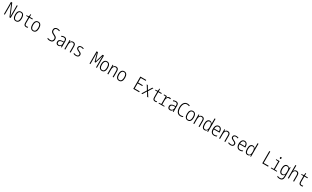

<svg xmlns="http://www.w3.org/2000/svg" viewBox="894 -5095 15712 9673"><g transform="rotate(30 8750.0 -258.5)"><path d="M55 0V-714H128L396 -70H400Q399 -96 396.5 -139.5Q394 -183 394 -219V-714H445V0H376L105 -648H101Q103 -614 104.5 -577Q106 -540 106 -492V0Z M751 10Q654 10 602 -63Q550 -136 550 -268Q550 -398 602.5 -470Q655 -542 751 -542Q850 -542 900 -467.5Q950 -393 950 -266Q950 -135 899.5 -62.5Q849 10 751 10ZM751 -38Q823 -38 858.5 -97Q894 -156 894 -267Q894 -373 860 -433.5Q826 -494 751 -494Q679 -494 642.5 -435.5Q606 -377 606 -267Q606 -158 642 -98Q678 -38 751 -38Z M1347 10Q1273 10 1236.5 -32Q1200 -74 1200 -162V-484H1067V-520L1201 -534L1218 -669H1255V-532H1432V-484H1254V-170Q1254 -105 1276.5 -72Q1299 -39 1354 -39Q1395 -39 1436 -53V-4Q1417 2 1394.5 6Q1372 10 1347 10Z M1751 10Q1654 10 1602 -63Q1550 -136 1550 -268Q1550 -398 1602.5 -470Q1655 -542 1751 -542Q1850 -542 1900 -467.5Q1950 -393 1950 -266Q1950 -135 1899.5 -62.5Q1849 10 1751 10ZM1751 -38Q1823 -38 1858.5 -97Q1894 -156 1894 -267Q1894 -373 1860 -433.5Q1826 -494 1751 -494Q1679 -494 1642.5 -435.5Q1606 -377 1606 -267Q1606 -158 1642 -98Q1678 -38 1751 -38Z M2724 10Q2685 10 2645 2Q2605 -6 2572 -21V-74Q2605 -59 2645.5 -50Q2686 -41 2723 -41Q2798 -41 2835.5 -80Q2873 -119 2873 -185Q2873 -229 2856.5 -255.5Q2840 -282 2808.5 -301.5Q2777 -321 2730 -344Q2687 -364 2652 -388Q2617 -412 2596.5 -448Q2576 -484 2576 -542Q2576 -635 2628 -680Q2680 -725 2764 -725Q2839 -725 2914 -690L2894 -643Q2859 -660 2826.5 -667.5Q2794 -675 2765 -675Q2700 -675 2665.5 -641Q2631 -607 2631 -545Q2631 -500 2648.5 -472.5Q2666 -445 2696.5 -426Q2727 -407 2767 -387Q2817 -363 2853 -339.5Q2889 -316 2909 -281.5Q2929 -247 2929 -189Q2929 -91 2873.5 -40.5Q2818 10 2724 10Z M3215 10Q3147 10 3108.5 -29.5Q3070 -69 3070 -140Q3070 -221 3123.5 -261Q3177 -301 3279 -307L3367 -312V-353Q3367 -430 3337.5 -461.5Q3308 -493 3255 -493Q3222 -493 3189.5 -483Q3157 -473 3124 -456L3104 -501Q3140 -520 3177 -531Q3214 -542 3257 -542Q3337 -542 3378.5 -499Q3420 -456 3420 -361V0H3378L3368 -87H3366Q3344 -46 3309 -18Q3274 10 3215 10ZM3226 -39Q3290 -39 3328 -85.5Q3366 -132 3366 -217V-270L3289 -266Q3209 -261 3168 -231Q3127 -201 3127 -141Q3127 -89 3154 -64Q3181 -39 3226 -39Z M3573 0V-532H3616L3624 -440H3627Q3644 -484 3682 -513Q3720 -542 3778 -542Q3852 -542 3892.5 -497.5Q3933 -453 3933 -356V0H3879V-351Q3879 -424 3851 -458.5Q3823 -493 3770 -493Q3705 -493 3666 -442.5Q3627 -392 3627 -293V0Z M4238 10Q4192 10 4155.5 0.5Q4119 -9 4093 -24V-78Q4125 -60 4162 -49.5Q4199 -39 4241 -39Q4307 -39 4334.5 -65Q4362 -91 4362 -135Q4362 -164 4349.5 -182Q4337 -200 4310 -215.5Q4283 -231 4242 -252Q4201 -271 4169.5 -290Q4138 -309 4120 -336Q4102 -363 4102 -407Q4102 -470 4146 -506Q4190 -542 4271 -542Q4309 -542 4342 -534Q4375 -526 4407 -511L4386 -466Q4330 -494 4270 -494Q4217 -494 4186.5 -472Q4156 -450 4156 -408Q4156 -380 4169.5 -361.5Q4183 -343 4210 -328Q4237 -313 4277 -293Q4316 -274 4347.5 -255.5Q4379 -237 4398 -209.5Q4417 -182 4417 -136Q4417 -67 4372 -28.5Q4327 10 4238 10Z M5035 0V-714H5114L5247 -257H5250L5384 -714H5465V0H5413V-483Q5413 -526 5414.5 -571Q5416 -616 5419 -657H5415L5277 -196H5218L5083 -658H5079Q5082 -617 5084.5 -574Q5087 -531 5087 -484V0Z M5751 10Q5654 10 5602 -63Q5550 -136 5550 -268Q5550 -398 5602.5 -470Q5655 -542 5751 -542Q5850 -542 5900 -467.5Q5950 -393 5950 -266Q5950 -135 5899.5 -62.5Q5849 10 5751 10ZM5751 -38Q5823 -38 5858.5 -97Q5894 -156 5894 -267Q5894 -373 5860 -433.5Q5826 -494 5751 -494Q5679 -494 5642.5 -435.5Q5606 -377 5606 -267Q5606 -158 5642 -98Q5678 -38 5751 -38Z M6073 0V-532H6116L6124 -440H6127Q6144 -484 6182 -513Q6220 -542 6278 -542Q6352 -542 6392.5 -497.5Q6433 -453 6433 -356V0H6379V-351Q6379 -424 6351 -458.5Q6323 -493 6270 -493Q6205 -493 6166 -442.5Q6127 -392 6127 -293V0Z M6751 10Q6654 10 6602 -63Q6550 -136 6550 -268Q6550 -398 6602.5 -470Q6655 -542 6751 -542Q6850 -542 6900 -467.5Q6950 -393 6950 -266Q6950 -135 6899.5 -62.5Q6849 10 6751 10ZM6751 -38Q6823 -38 6858.5 -97Q6894 -156 6894 -267Q6894 -373 6860 -433.5Q6826 -494 6751 -494Q6679 -494 6642.5 -435.5Q6606 -377 6606 -267Q6606 -158 6642 -98Q6678 -38 6751 -38Z M7580 0V-714H7923V-663H7635V-399H7905V-348H7635V-52H7923V0Z M8048 0 8217 -273 8057 -532H8119L8250 -314L8383 -532H8445L8282 -271L8453 0H8389L8250 -233L8110 0Z M8847 10Q8773 10 8736.5 -32Q8700 -74 8700 -162V-484H8567V-520L8701 -534L8718 -669H8755V-532H8932V-484H8754V-170Q8754 -105 8776.5 -72Q8799 -39 8854 -39Q8895 -39 8936 -53V-4Q8917 2 8894.5 6Q8872 10 8847 10Z M9052 0V-40L9186 -47V-483L9063 -492V-532H9231L9237 -434H9240Q9256 -480 9291.5 -511Q9327 -542 9385 -542Q9428 -542 9466 -527L9452 -473Q9435 -480 9415.5 -483Q9396 -486 9380 -486Q9312 -486 9276 -430.5Q9240 -375 9240 -285V-47L9382 -40V0Z M9715 10Q9647 10 9608.5 -29.5Q9570 -69 9570 -140Q9570 -221 9623.5 -261Q9677 -301 9779 -307L9867 -312V-353Q9867 -430 9837.5 -461.5Q9808 -493 9755 -493Q9722 -493 9689.5 -483Q9657 -473 9624 -456L9604 -501Q9640 -520 9677 -531Q9714 -542 9757 -542Q9837 -542 9878.5 -499Q9920 -456 9920 -361V0H9878L9868 -87H9866Q9844 -46 9809 -18Q9774 10 9715 10ZM9726 -39Q9790 -39 9828 -85.5Q9866 -132 9866 -217V-270L9789 -266Q9709 -261 9668 -231Q9627 -201 9627 -141Q9627 -89 9654 -64Q9681 -39 9726 -39Z M10313 10Q10229 10 10170 -35Q10111 -80 10080.5 -163Q10050 -246 10050 -359Q10050 -461 10080 -544Q10110 -627 10170.5 -676Q10231 -725 10321 -725Q10401 -725 10471 -690L10449 -644Q10419 -660 10386.5 -667.5Q10354 -675 10321 -675Q10248 -675 10200 -632Q10152 -589 10129 -517Q10106 -445 10106 -358Q10106 -262 10130 -190.5Q10154 -119 10201 -79.5Q10248 -40 10319 -40Q10360 -40 10393.5 -48Q10427 -56 10456 -68V-17Q10427 -4 10392 3Q10357 10 10313 10Z M10751 10Q10654 10 10602 -63Q10550 -136 10550 -268Q10550 -398 10602.5 -470Q10655 -542 10751 -542Q10850 -542 10900 -467.5Q10950 -393 10950 -266Q10950 -135 10899.5 -62.5Q10849 10 10751 10ZM10751 -38Q10823 -38 10858.5 -97Q10894 -156 10894 -267Q10894 -373 10860 -433.5Q10826 -494 10751 -494Q10679 -494 10642.5 -435.5Q10606 -377 10606 -267Q10606 -158 10642 -98Q10678 -38 10751 -38Z M11073 0V-532H11116L11124 -440H11127Q11144 -484 11182 -513Q11220 -542 11278 -542Q11352 -542 11392.5 -497.5Q11433 -453 11433 -356V0H11379V-351Q11379 -424 11351 -458.5Q11323 -493 11270 -493Q11205 -493 11166 -442.5Q11127 -392 11127 -293V0Z M11727 10Q11642 10 11596 -59Q11550 -128 11550 -261Q11550 -399 11598 -471Q11646 -543 11730 -543Q11788 -543 11823 -513.5Q11858 -484 11874 -445H11878Q11876 -468 11875 -490.5Q11874 -513 11874 -534V-760H11928V0H11886L11877 -91H11874Q11857 -51 11822 -20.5Q11787 10 11727 10ZM11740 -39Q11813 -39 11844 -94.5Q11875 -150 11875 -245V-279Q11875 -380 11844.5 -437Q11814 -494 11744 -494Q11607 -494 11607 -257Q11607 -150 11638 -94.5Q11669 -39 11740 -39Z M12283 10Q12173 10 12116 -63Q12059 -136 12059 -263Q12059 -347 12082 -409.5Q12105 -472 12149.5 -507.5Q12194 -543 12258 -543Q12322 -543 12363.5 -510.5Q12405 -478 12425.5 -423Q12446 -368 12446 -300V-260H12115Q12117 -39 12284 -39Q12323 -39 12356.5 -48.5Q12390 -58 12427 -78V-25Q12394 -8 12359.5 1Q12325 10 12283 10ZM12392 -307Q12392 -388 12359 -441Q12326 -494 12258 -494Q12197 -494 12159.5 -446Q12122 -398 12117 -307Z M12573 0V-532H12616L12624 -440H12627Q12644 -484 12682 -513Q12720 -542 12778 -542Q12852 -542 12892.5 -497.5Q12933 -453 12933 -356V0H12879V-351Q12879 -424 12851 -458.5Q12823 -493 12770 -493Q12705 -493 12666 -442.5Q12627 -392 12627 -293V0Z M13238 10Q13192 10 13155.5 0.5Q13119 -9 13093 -24V-78Q13125 -60 13162 -49.5Q13199 -39 13241 -39Q13307 -39 13334.5 -65Q13362 -91 13362 -135Q13362 -164 13349.5 -182Q13337 -200 13310 -215.5Q13283 -231 13242 -252Q13201 -271 13169.5 -290Q13138 -309 13120 -336Q13102 -363 13102 -407Q13102 -470 13146 -506Q13190 -542 13271 -542Q13309 -542 13342 -534Q13375 -526 13407 -511L13386 -466Q13330 -494 13270 -494Q13217 -494 13186.5 -472Q13156 -450 13156 -408Q13156 -380 13169.5 -361.5Q13183 -343 13210 -328Q13237 -313 13277 -293Q13316 -274 13347.5 -255.5Q13379 -237 13398 -209.5Q13417 -182 13417 -136Q13417 -67 13372 -28.5Q13327 10 13238 10Z M13783 10Q13673 10 13616 -63Q13559 -136 13559 -263Q13559 -347 13582 -409.5Q13605 -472 13649.5 -507.5Q13694 -543 13758 -543Q13822 -543 13863.5 -510.5Q13905 -478 13925.5 -423Q13946 -368 13946 -300V-260H13615Q13617 -39 13784 -39Q13823 -39 13856.5 -48.5Q13890 -58 13927 -78V-25Q13894 -8 13859.5 1Q13825 10 13783 10ZM13892 -307Q13892 -388 13859 -441Q13826 -494 13758 -494Q13697 -494 13659.5 -446Q13622 -398 13617 -307Z M14227 10Q14142 10 14096 -59Q14050 -128 14050 -261Q14050 -399 14098 -471Q14146 -543 14230 -543Q14288 -543 14323 -513.5Q14358 -484 14374 -445H14378Q14376 -468 14375 -490.5Q14374 -513 14374 -534V-760H14428V0H14386L14377 -91H14374Q14357 -51 14322 -20.5Q14287 10 14227 10ZM14240 -39Q14313 -39 14344 -94.5Q14375 -150 14375 -245V-279Q14375 -380 14344.5 -437Q14314 -494 14244 -494Q14107 -494 14107 -257Q14107 -150 14138 -94.5Q14169 -39 14240 -39Z M15084 0V-714H15139V-53H15423V0Z M15756 -647Q15733 -647 15722.5 -660.5Q15712 -674 15712 -698Q15712 -750 15756 -750Q15799 -750 15799 -698Q15799 -674 15788.5 -660.5Q15778 -647 15756 -647ZM15579 0V-40L15733 -47V-483L15590 -492V-532H15787V-47L15929 -40V0Z M16223 243Q16181 243 16144 234.5Q16107 226 16076 209V155Q16108 173 16146.5 183.5Q16185 194 16224 194Q16302 194 16338 149.5Q16374 105 16374 25V-10Q16374 -29 16374.5 -51Q16375 -73 16377 -93H16374Q16356 -45 16318.5 -18Q16281 9 16229 9Q16145 9 16097.5 -60Q16050 -129 16050 -263Q16050 -392 16097 -467.5Q16144 -543 16234 -543Q16287 -543 16320.5 -518Q16354 -493 16374 -452H16377L16384 -532H16428V22Q16428 129 16378 186Q16328 243 16223 243ZM16243 -39Q16292 -39 16321 -65.5Q16350 -92 16363 -137.5Q16376 -183 16376 -240V-290Q16376 -385 16346 -439.5Q16316 -494 16247 -494Q16174 -494 16140 -432.5Q16106 -371 16106 -263Q16106 -39 16243 -39Z M16573 0V-760H16627V-513Q16627 -493 16625.5 -476.5Q16624 -460 16624 -442H16627Q16644 -482 16679 -512.5Q16714 -543 16776 -543Q16847 -543 16890 -497Q16933 -451 16933 -353V0H16879V-343Q16879 -421 16849.5 -457.5Q16820 -494 16766 -494Q16702 -494 16664.5 -442.5Q16627 -391 16627 -290V0Z M17347 10Q17273 10 17236.5 -32Q17200 -74 17200 -162V-484H17067V-520L17201 -534L17218 -669H17255V-532H17432V-484H17254V-170Q17254 -105 17276.5 -72Q17299 -39 17354 -39Q17395 -39 17436 -53V-4Q17417 2 17394.5 6Q17372 10 17347 10Z"/></g></svg>

Font: Noto Sans Mono ExtraCondensed Light
Style: Regular
Weight: 300
Width: 2
Designer: Monotype Design Team
Foundry: Monotype Imaging Inc.
Version: Version 2.014; ttfautohint (v1.8.4.7-5d5b)